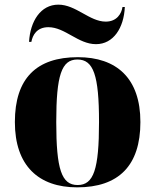

<svg xmlns="http://www.w3.org/2000/svg" viewBox="-20 -796 668 826"><path d="M393 -606C468 -606 513 -676 517 -766H507C503 -738 483 -703 435 -703C365 -703 307 -776 231 -776C155 -776 110 -705 105 -616H115C120 -644 138 -679 188 -679C260 -679 316 -606 393 -606ZM312 10C490 10 584 -83 584 -271C584 -459 482 -550 315 -550C137 -550 44 -459 44 -271C44 -83 146 10 312 10ZM314 0C245 0 222 -67 222 -271C222 -473 245 -540 313 -540C382 -540 406 -473 406 -271C406 -67 383 0 314 0Z"/></svg>

Font: Noto Serif Display ExtraBold
Style: Regular
Weight: 800
Designer: Monotype Design Team
Foundry: Monotype Imaging Inc.
Version: Version 2.009